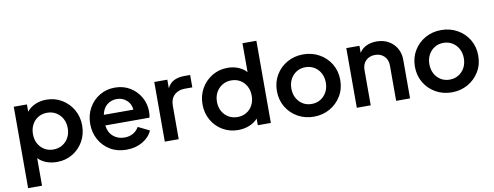

<svg xmlns="http://www.w3.org/2000/svg" viewBox="-73 -1148 4477 1740"><g transform="rotate(-10 2165.0 -278.0)"><path d="M67 200V-549H188V-482Q217 -519 264 -540Q311 -561 369 -561Q446 -561 509.5 -523Q573 -485 610.5 -420.5Q648 -356 648 -275Q648 -194 611 -129Q574 -64 510.5 -26Q447 12 367 12Q313 12 268.5 -5.5Q224 -23 195 -54V200ZM354 -105Q401 -105 437.5 -127Q474 -149 494.5 -187Q515 -225 515 -274Q515 -323 494 -361Q473 -399 437 -421Q401 -443 354 -443Q308 -443 272 -421.5Q236 -400 215.5 -361.5Q195 -323 195 -274Q195 -225 215.5 -187Q236 -149 272 -127Q308 -105 354 -105Z M1007 12Q922 12 858 -26.5Q794 -65 758 -130Q722 -195 722 -275Q722 -357 758.5 -421.5Q795 -486 857.5 -523.5Q920 -561 998 -561Q1076 -561 1136.5 -524.5Q1197 -488 1232 -427Q1267 -366 1267 -293Q1267 -279 1265.5 -264Q1264 -249 1260 -238H855Q861 -175 903.5 -137.5Q946 -100 1008 -100Q1055 -100 1089 -120.5Q1123 -141 1141 -174L1245 -123Q1220 -64 1156 -26Q1092 12 1007 12ZM998 -456Q945 -456 907 -424.5Q869 -393 858 -335H1130Q1126 -388 1088 -422Q1050 -456 998 -456Z M1360 0V-549H1480V-470Q1503 -517 1543.5 -536Q1584 -555 1637 -555H1691V-441H1622Q1562 -441 1525 -406Q1488 -371 1488 -307V0Z M2035 12Q1956 12 1892.5 -25.5Q1829 -63 1792 -128Q1755 -193 1755 -273Q1755 -353 1792 -418Q1829 -483 1892.5 -521.5Q1956 -560 2035 -560Q2089 -560 2134 -541.5Q2179 -523 2208 -490V-756H2336V0H2216V-61Q2185 -26 2137 -7Q2089 12 2035 12ZM2049 -105Q2095 -105 2131 -126.5Q2167 -148 2187.5 -186Q2208 -224 2208 -273Q2208 -322 2187.5 -360.5Q2167 -399 2131 -420.5Q2095 -442 2049 -442Q2003 -442 1966.5 -420Q1930 -398 1909 -360Q1888 -322 1888 -273Q1888 -224 1909 -186Q1930 -148 1966.5 -126.5Q2003 -105 2049 -105Z M2731 12Q2650 12 2584 -25Q2518 -62 2479 -127Q2440 -192 2440 -275Q2440 -357 2479 -422Q2518 -487 2584 -524Q2650 -561 2731 -561Q2812 -561 2878.5 -524Q2945 -487 2984 -422Q3023 -357 3023 -275Q3023 -192 2983.5 -127Q2944 -62 2878 -25Q2812 12 2731 12ZM2731 -105Q2777 -105 2813 -127Q2849 -149 2869.5 -187Q2890 -225 2890 -274Q2890 -323 2869.5 -361Q2849 -399 2813 -421Q2777 -443 2731 -443Q2685 -443 2649.5 -421Q2614 -399 2593.5 -361Q2573 -323 2573 -274Q2573 -225 2593.5 -187Q2614 -149 2649.5 -127Q2685 -105 2731 -105Z M3127 0V-549H3248V-484Q3271 -522 3312.5 -541.5Q3354 -561 3407 -561Q3468 -561 3515.5 -534.5Q3563 -508 3590 -461.5Q3617 -415 3617 -355V0H3489V-325Q3489 -378 3456.5 -410.5Q3424 -443 3372 -443Q3320 -443 3287.5 -411Q3255 -379 3255 -325V0Z M4001 12Q3920 12 3854 -25Q3788 -62 3749 -127Q3710 -192 3710 -275Q3710 -357 3749 -422Q3788 -487 3854 -524Q3920 -561 4001 -561Q4082 -561 4148.5 -524Q4215 -487 4254 -422Q4293 -357 4293 -275Q4293 -192 4253.5 -127Q4214 -62 4148 -25Q4082 12 4001 12ZM4001 -105Q4047 -105 4083 -127Q4119 -149 4139.5 -187Q4160 -225 4160 -274Q4160 -323 4139.5 -361Q4119 -399 4083 -421Q4047 -443 4001 -443Q3955 -443 3919.5 -421Q3884 -399 3863.5 -361Q3843 -323 3843 -274Q3843 -225 3863.5 -187Q3884 -149 3919.5 -127Q3955 -105 4001 -105Z"/></g></svg>

Font: Plus Jakarta Text
Style: Bold
Weight: 700
Designer: Gumpita Rahayu
Foundry: Tokotype Studio
Version: Version 1.000